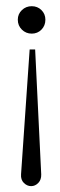

<svg xmlns="http://www.w3.org/2000/svg" viewBox="-20 -390 198 632"><path d="M95.7 -227.1 115.7 184.1Q116.2 201.7 106 212.2Q95.7 222.7 82.5 222.7Q69.3 222.7 58.6 212.2Q47.9 201.7 49.3 183.6L77.6 -227.1ZM129.4 -325.2Q129.4 -305.7 116.5 -292.5Q103.5 -279.3 84.5 -279.3Q65.4 -279.3 52 -292.5Q38.6 -305.7 38.6 -325.2Q38.6 -343.8 52 -356.7Q65.4 -369.6 84.5 -369.6Q103.5 -369.6 116.5 -356.7Q129.4 -343.8 129.4 -325.2Z"/></svg>

Font: Lancelot
Style: Regular
Weight: 400
Designer: Marion Kadi
Foundry: Marion Kadi, Anton Koovit
Version: 1.004